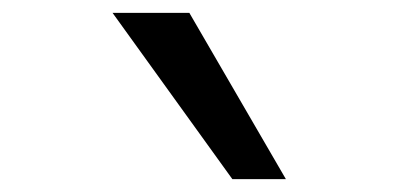

<svg xmlns="http://www.w3.org/2000/svg" viewBox="-20 -851 660 302"><path d="M157 -830.8H277.8L429.7 -569.2H345.5Z"/></svg>

Font: Monaspace Xenon Var ExtraLight
Style: Regular
Weight: 200
Designer: Riley Cran and the Lettermatic Team
Version: Version 1.200 (Monaspace Xenon Var)